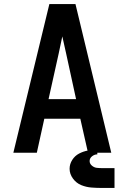

<svg xmlns="http://www.w3.org/2000/svg" viewBox="-20 -755 616 949"><path d="M46 0H162L199 -168H377L415 0H530L471 -245L353 -735H224ZM220 -265 270 -490Q274 -511 279 -532.5Q284 -554 288 -575Q293 -554 297.5 -532.5Q302 -511 307 -490L356 -265ZM485 174H546V76H486Q485 76 485 76Q485 76 484 76Q471 76 458 74.5Q445 73 434 63.5Q423 54 423 41Q423 27 435 17.5Q447 8 461 8V-15Q438 -15 415 -11Q392 -7 371 4Q350 15 337 35.5Q324 56 324 79Q324 105 340.5 127.5Q357 150 381.5 160Q406 170 432.5 172Q459 174 485 174Z"/></svg>

Font: Iosevka Sparkle Semibold
Style: Regular
Weight: 600
Designer: Belleve Invis
Foundry: Belleve Invis
Version: Version 4.5.0; ttfautohint (v1.8.3)